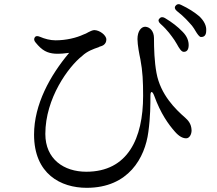

<svg xmlns="http://www.w3.org/2000/svg" viewBox="-20 -842 1040 919"><path d="M815 -650C821 -640 824 -636 826 -632C838 -610 848 -595 858 -594C871 -593 882 -600 883 -623C884 -646 875 -669 854 -690C831 -714 804 -735 769 -756C758 -762 749 -761 743 -753C736 -746 738 -737 748 -728C783 -697 800 -671 815 -650ZM150 -639C182 -599 207 -588 243 -585C268 -584 290 -586 311 -589C220 -481 143 -342 143 -198C143 -9 271 57 395 57C596 57 674 -88 690 -210C700 -282 700 -346 700 -384C700 -407 709 -408 718 -384C749 -298 787 -246 817 -212C837 -189 855 -180 871 -180C887 -180 897 -199 897 -218C896 -251 879 -267 866 -279C820 -319 748 -389 729 -493C719 -547 717 -610 717 -660C717 -691 699 -713 675 -714C656 -714 638 -693 638 -655C638 -627 647 -581 652 -558C663 -500 665 -451 665 -383C665 -180 592 -20 393 -20C286 -20 197 -80 197 -201C197 -372 308 -523 373 -574C397 -597 428 -608 452 -616C452 -617 456 -618 458 -619C459 -619 460 -620 461 -620C463 -621 467 -621 475 -626C485 -633 489 -642 489 -653C489 -674 456 -698 431 -698C426 -698 422 -696 416 -694C406 -690 396 -684 396 -684C392 -682 389 -680 380 -677C346 -661 297 -649 246 -649C220 -649 194 -656 171 -666C159 -671 151 -670 147 -664C142 -657 142 -648 150 -639ZM827 -789C864 -760 881 -739 899 -719C907 -708 912 -701 915 -695C925 -678 934 -666 941 -665C957 -664 967 -673 967 -695C969 -718 957 -742 934 -764C910 -784 884 -801 846 -819C835 -825 826 -822 820 -814C814 -806 817 -797 827 -789Z"/></svg>

Font: 寒蝉锦书宋 Text
Style: Regular
Weight: 400
Designer: 寒蝉锦书宋{Warren} 思源宋体{Ryoko NISHIZUKA 西塚涼子 (kana & ideographs); Frank Grießhammer (Latin, Greek & Cyrillic); Wenlong ZHANG 
Foundry: Adobe & ChillType
Version: Version 2.000;Glyphs 3.1.1 (3135)